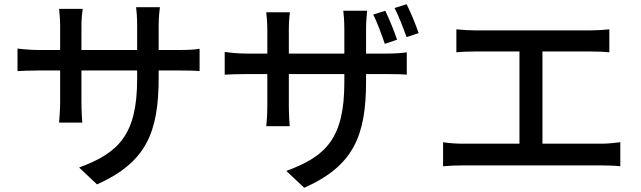

<svg xmlns="http://www.w3.org/2000/svg" viewBox="-20 -820 3040 910"><path d="M732 -583V-699C732 -739 736 -771 738 -786H625C627 -772 630 -739 630 -699V-583H366V-698C366 -735 370 -765 372 -778H260C261 -765 265 -733 265 -698V-583H167C121 -583 76 -588 63 -590V-483C79 -484 120 -486 167 -486H265V-336C265 -295 261 -253 260 -239H370C369 -253 366 -295 366 -336V-486H630V-446C630 -181 542 -95 355 -26L440 54C674 -51 732 -194 732 -452V-486H827C874 -486 910 -485 926 -483V-589C906 -585 874 -583 826 -583Z M1964 -663C1951 -703 1926 -763 1907 -800L1850 -782C1870 -744 1891 -688 1907 -644ZM1862 -632C1849 -671 1824 -732 1806 -769L1749 -751C1769 -712 1789 -655 1804 -612ZM1715 -566V-682C1715 -722 1719 -754 1720 -769H1607C1609 -755 1612 -722 1612 -682V-566H1349V-681C1349 -718 1352 -748 1354 -762H1242C1243 -748 1247 -716 1247 -681V-566H1149C1103 -566 1058 -572 1045 -574V-466C1062 -467 1103 -469 1149 -469H1247V-319C1247 -278 1244 -236 1242 -222H1353C1352 -236 1349 -279 1349 -319V-469H1612V-429C1612 -164 1524 -78 1337 -10L1422 70C1656 -34 1715 -177 1715 -435V-469H1809C1857 -469 1893 -468 1908 -466V-572C1889 -569 1857 -566 1808 -566Z M2551 -139V-576H2778C2807 -576 2840 -575 2868 -572V-681C2841 -678 2809 -676 2778 -676H2231C2208 -676 2169 -678 2143 -681V-572C2168 -575 2209 -576 2231 -576H2442V-139H2173C2144 -139 2110 -141 2080 -146V-32C2112 -35 2144 -36 2173 -36H2833C2854 -36 2893 -35 2920 -32V-146C2894 -143 2865 -139 2833 -139Z"/></svg>

Font: Noto Sans CJK JP Medium
Style: Regular
Weight: 500
Designer: Ryoko NISHIZUKA (kana & ideographs); Paul D. Hunt (Latin, Greek & Cyrillic); Wenlong ZHANG (bopomofo); Sandoll Communica
Foundry: Adobe Systems Incorporated
Version: Version 1.004;PS 1.004;hotconv 1.0.82;makeotf.lib2.5.63406